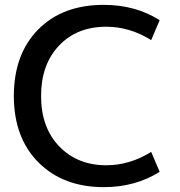

<svg xmlns="http://www.w3.org/2000/svg" viewBox="-20 -760 739 790"><path d="M417 -650Q296 -650 222.5 -572Q149 -494 149 -365Q149 -235 224 -157.5Q299 -80 417 -80Q514 -80 602 -135L637 -53Q537 10 407 10Q240 10 138.5 -91.5Q37 -193 37 -365Q37 -537 137 -638.5Q237 -740 407 -740Q537 -740 637 -677L602 -595Q514 -650 417 -650Z"/></svg>

Font: M PLUS 1p Medium
Style: Regular
Weight: 500
Version: Version 1.062